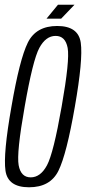

<svg xmlns="http://www.w3.org/2000/svg" viewBox="-20 -789 364 813"><path d="M103 4Q13.5 4 3.2 -66.2Q-7 -136.5 28.5 -337.5Q63 -538 97.8 -608.5Q132.5 -679 222.2 -679Q312 -679 322 -608Q332 -537 297 -337.5Q262 -136 227.5 -66Q193 4 103 4ZM110 -38Q151.5 -38 179 -89.2Q206.5 -140.5 241 -337.5Q276 -535 266.5 -586Q257 -637 215.5 -637Q174 -637 146.5 -586Q119 -535 84.5 -337.5Q49.5 -140.5 59 -89.2Q68.5 -38 110 -38ZM208 -710 211 -713.5 208 -710H177L225.5 -769H295.5L239 -710Z"/></svg>

Font: Anybody Condensed Light
Style: Italic
Weight: 300
Width: 3
Italic angle: -10°
Designer: Tyler Finck
Foundry: Etcetera Type Company
Version: Version 1.010; ttfautohint (v1.8.3) -l 8 -r 50 -G 200 -x 14 